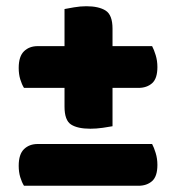

<svg xmlns="http://www.w3.org/2000/svg" viewBox="-20 -596 565 616"><path d="M341 -448H468Q474 -437 479.5 -419Q485 -401 485 -381Q485 -344 468 -329Q451 -314 424 -314H341V-191Q331 -189 310 -186Q289 -183 270 -183Q229 -183 208 -196.5Q187 -210 187 -254V-314H57Q50 -325 45 -341.5Q40 -358 40 -378Q40 -415 57 -431.5Q74 -448 101 -448H187V-567Q197 -569 217.5 -572.5Q238 -576 257 -576Q297 -576 319 -562Q341 -548 341 -504ZM57 0Q50 -11 45 -27.5Q40 -44 40 -64Q40 -101 57 -117.5Q74 -134 101 -134H468Q474 -123 479.5 -105Q485 -87 485 -67Q485 -30 468 -15Q451 0 424 0Z"/></svg>

Font: Baloo Da 2 ExtraBold
Style: Regular
Weight: 800
Designer: Noopur Datye, Sulekha Rajkumar and Ek Type
Foundry: Ek Type
Version: Version 1.640;hotconv 1.0.111;makeotfexe 2.5.65597; ttfautoh